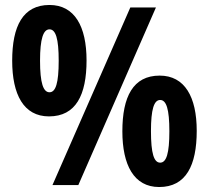

<svg xmlns="http://www.w3.org/2000/svg" viewBox="-20 -810 840 772"><path d="M177 -342C285 -342 328 -428 328 -567C328 -704 280 -790 179 -790C72 -790 29 -705 29 -566C29 -430 75 -342 177 -342ZM191 -66H295L607 -780H504ZM179 -439C154 -439 141 -476 141 -566C141 -654 154 -692 179 -692C204 -692 216 -655 216 -566C216 -476 204 -439 179 -439ZM620 -58C728 -58 771 -145 771 -284C771 -420 723 -506 622 -506C515 -506 472 -421 472 -282C472 -147 518 -58 620 -58ZM624 -156C599 -156 587 -193 587 -283C587 -370 599 -408 624 -408C649 -408 661 -371 661 -282C661 -193 649 -156 624 -156Z"/></svg>

Font: Noto Sans Malayalam UI Condensed
Style: Bold
Weight: 700
Width: 3
Designer: Jelle Bosma - Monotype Design Team
Foundry: Monotype Imaging Inc.
Version: Version 2.104